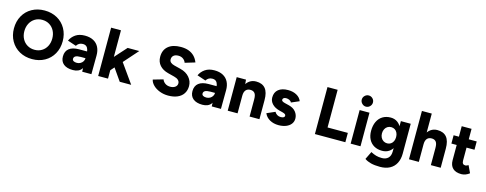

<svg xmlns="http://www.w3.org/2000/svg" viewBox="-29 -1643 6997 2763"><g transform="rotate(15 3469.0 -261.5)"><path d="M31.9 -349.6Q31.9 -454.3 77.9 -536.8Q123.9 -619.3 206.7 -665.3Q289.4 -711.3 394.7 -711.3Q499.9 -711.3 582.5 -665.3Q665.2 -619.3 711.6 -536.8Q758.1 -454.3 758.1 -349.3Q758.1 -245 712.1 -162.5Q666 -80 583.6 -34Q501.3 12 397.2 12Q291 12 208.2 -34Q125.5 -80 78.7 -162.5Q31.9 -245 31.9 -349.6ZM603.1 -349.1Q603.1 -413.4 576.4 -464.4Q549.7 -515.3 502.3 -543.9Q454.9 -572.4 394.6 -572.4Q334.3 -572.4 287.3 -543.7Q240.4 -515 213.7 -464.2Q186.9 -413.4 186.9 -349.1Q186.9 -284.8 213.8 -234.3Q240.6 -183.9 288.5 -155.4Q336.4 -126.9 396.9 -126.9Q456.9 -126.9 503.8 -155.4Q550.7 -183.9 576.9 -234.4Q603.1 -284.8 603.1 -349.1Z M1138 -105.3V-250.6Q1138 -295.3 1130 -325.2Q1122 -355.1 1102.4 -371.6Q1082.8 -388.1 1048.8 -388.1Q1018.8 -388.1 996.1 -375.1Q973.3 -362 957.2 -336.3L828.6 -379.4Q855.1 -437.5 909.5 -474.8Q963.9 -512 1047.6 -512Q1123.8 -512 1176.3 -483.3Q1228.8 -454.7 1255.4 -402Q1282.1 -349.3 1281.4 -278.2L1279.3 0H1142.3ZM816.9 -141Q816.9 -219.4 868.3 -259.5Q919.6 -299.6 1014.8 -299.6H1147.9V-200H1068.5Q1014 -200 990.2 -185.9Q966.3 -171.9 966.3 -145Q966.3 -125.1 984.2 -114Q1002 -102.9 1034.1 -102.9Q1063.2 -102.9 1087.1 -116.6Q1111 -130.2 1124.5 -152.6Q1138 -174.9 1138 -200H1174.6Q1174.6 -96.8 1132.7 -42.4Q1090.9 12 1004.4 12Q915 12 866 -27.8Q816.9 -67.7 816.9 -141Z M1432.6 -218.6 1685.5 -500H1858.8L1519.8 -116.9ZM1380.3 -720H1527V0H1380.3ZM1542 -228.9 1638.1 -329.7 1872.2 0H1701.3Z M2151.9 -153.3 2301.5 -196.5Q2313.7 -163.1 2343.8 -141.4Q2373.8 -119.7 2417.6 -118.9Q2463.8 -118.2 2493.2 -139.5Q2522.7 -160.8 2522.7 -195.9Q2522.7 -223.7 2501 -244.4Q2479.2 -265.2 2438.2 -275.1L2342.7 -299.6Q2261.8 -320.3 2216.1 -371.4Q2170.4 -422.5 2170.4 -499.3Q2170.4 -600.1 2236.7 -656Q2302.9 -712 2424.2 -712Q2490.6 -712 2540.7 -693.5Q2590.9 -674.9 2626 -639Q2661.1 -603.1 2681.5 -550.2L2532.9 -505.5Q2522.5 -537.4 2493.1 -559.2Q2463.7 -581.1 2421.4 -581.1Q2376.3 -581.1 2350.8 -559.9Q2325.4 -538.7 2325.4 -501.5Q2325.4 -474.1 2345 -456.4Q2364.6 -438.7 2401.4 -429.5L2497.7 -405.3Q2583.4 -383.9 2632.4 -327Q2681.3 -270.1 2681.3 -197.7Q2681.3 -133.6 2650.9 -86.2Q2620.6 -38.8 2562.7 -13.4Q2504.8 12 2423.9 12Q2356.1 12 2297.1 -10.8Q2238 -33.6 2199.6 -71.4Q2161.2 -109.1 2151.9 -153.3Z M3068 -105.3V-250.6Q3068 -295.3 3060 -325.2Q3052 -355.1 3032.4 -371.6Q3012.8 -388.1 2978.8 -388.1Q2948.8 -388.1 2926.1 -375.1Q2903.3 -362 2887.2 -336.3L2758.6 -379.4Q2785.1 -437.5 2839.5 -474.8Q2893.9 -512 2977.6 -512Q3053.8 -512 3106.3 -483.3Q3158.8 -454.7 3185.4 -402Q3212.1 -349.3 3211.4 -278.2L3209.3 0H3072.3ZM2746.9 -141Q2746.9 -219.4 2798.3 -259.5Q2849.6 -299.6 2944.8 -299.6H3077.9V-200H2998.5Q2944 -200 2920.2 -185.9Q2896.3 -171.9 2896.3 -145Q2896.3 -125.1 2914.2 -114Q2932 -102.9 2964.1 -102.9Q2993.2 -102.9 3017.1 -116.6Q3041 -130.2 3054.5 -152.6Q3068 -174.9 3068 -200H3104.6Q3104.6 -96.8 3062.7 -42.4Q3020.9 12 2934.4 12Q2845 12 2796 -27.8Q2746.9 -67.7 2746.9 -141Z M3310.3 -500H3448.7L3457 -408V0H3310.3ZM3636.1 -256H3782.8V0H3636.1ZM3553.8 -374.4Q3506.7 -375.8 3481.8 -347.2Q3457 -318.5 3457 -263.5H3411.3Q3411.3 -341.3 3434.7 -397.3Q3458.1 -453.2 3500.4 -482.6Q3542.7 -512 3598.1 -512Q3690.1 -512 3736.6 -456.2Q3783.1 -400.4 3782.8 -284.1V-256H3636.1Q3636.1 -319 3615.3 -346Q3594.5 -372.9 3553.8 -374.4Z M3856.5 -109.2 3978.6 -162.5Q3992.8 -137.1 4016.4 -122.9Q4039.9 -108.7 4068.9 -108.7Q4096.7 -108.7 4112.3 -117.4Q4127.9 -126.1 4127.9 -142.6Q4127.9 -158.4 4114.7 -167.2Q4101.6 -176 4072.9 -183.3L4028.5 -194.7Q3958.6 -212.8 3919.1 -254.4Q3879.6 -296.1 3879.6 -351Q3879.6 -428 3931.1 -470Q3982.6 -512 4075.7 -512Q4150 -512 4203.6 -481.3Q4257.3 -450.6 4275.4 -399.8L4157.3 -348.9Q4151 -368.2 4127.3 -379.9Q4103.7 -391.7 4076.6 -391.7Q4052.7 -391.7 4039.7 -381.4Q4026.7 -371.2 4026.7 -353.6Q4026.7 -341.6 4040.5 -332.8Q4054.3 -323.9 4082.3 -317.3L4139.9 -303.1Q4208.5 -286.1 4244.3 -241.1Q4280.1 -196 4280.1 -140.9Q4280.1 -95 4253.2 -60.3Q4226.3 -25.7 4178.4 -6.8Q4130.6 12 4068.9 12Q3994.3 12 3937.5 -20Q3880.7 -52.1 3856.5 -109.2Z M4609.1 -700H4760.5V-138.9H5062.7V0H4609.1Z M5141.7 -500H5288.3V0H5141.7ZM5131.9 -654.1Q5131.9 -688.4 5156.9 -712.9Q5181.9 -737.4 5215.3 -737.4Q5249.6 -737.4 5274.1 -712.9Q5298.6 -688.4 5298.6 -654.1Q5298.6 -620.8 5274.1 -595.8Q5249.6 -570.8 5215.3 -570.8Q5181.9 -570.8 5156.9 -595.8Q5131.9 -620.8 5131.9 -654.1Z M5408.6 159.9 5404.4 156.8 5461.8 39.6 5472.2 45.3Q5504.7 62.2 5541.3 73.1Q5577.9 84.1 5629.3 84.1Q5687 84.1 5721.6 50.3Q5756.1 16.6 5756.1 -50.3V-500H5902.8V-56.1Q5902.8 27.9 5871.1 88.6Q5839.5 149.2 5779.6 181.3Q5719.7 213.4 5635.8 213.4Q5554.2 213.4 5499.3 199.2Q5444.4 184.9 5408.6 159.9ZM5377.9 -255.1Q5377.9 -334.2 5405.5 -392Q5433.1 -449.9 5483.8 -480.9Q5534.6 -512 5603.9 -512Q5662.6 -512 5705.8 -480.6Q5749.1 -449.2 5772.2 -390.6Q5795.4 -332 5795.4 -252.2Q5795.4 -180.1 5772.2 -127.4Q5749.1 -74.7 5705.8 -46Q5662.6 -17.3 5603.9 -17.3Q5534.6 -17.3 5483.8 -46.4Q5433.1 -75.4 5405.5 -128.8Q5377.9 -182.3 5377.9 -255.1ZM5749.6 -260.2Q5749.6 -295.1 5736.6 -322.6Q5723.5 -350.2 5700.1 -365.4Q5676.7 -380.6 5646 -380.6Q5614.5 -380.6 5590.3 -365.4Q5566 -350.2 5552.2 -322.6Q5538.3 -295.1 5538.3 -260.2Q5538.3 -225.7 5552.3 -198.2Q5566.3 -170.7 5590.9 -155.2Q5615.5 -139.7 5647 -139.7Q5677.4 -139.7 5700.8 -155.2Q5724.2 -170.7 5736.9 -197.9Q5749.6 -225 5749.6 -260.2Z M6010.8 -720H6157.4V0H6010.8ZM6336.6 -256H6483.2V0H6336.6ZM6254.3 -374.4Q6207.1 -375.8 6182.3 -347.2Q6157.4 -318.5 6157.4 -263.5H6111.8Q6111.8 -341.3 6135.1 -397.3Q6158.5 -453.2 6200.8 -482.6Q6243.2 -512 6298.5 -512Q6390.5 -512 6437 -456.2Q6483.5 -400.4 6483.2 -284.1V-256H6336.6Q6336.6 -319 6315.7 -346Q6294.9 -372.9 6254.3 -374.4Z M6620.7 -149.7V-656H6767.3V-185.1Q6767.3 -153.7 6779.5 -138.8Q6791.7 -123.9 6816.8 -123.9Q6826.2 -123.9 6838 -128.6Q6849.9 -133.3 6860.8 -140.8L6911.8 -32.5Q6886.8 -12.4 6855.3 -0.2Q6823.8 12 6793.7 12Q6708.1 12 6664.4 -29.7Q6620.7 -71.4 6620.7 -149.7ZM6541.8 -500H6885.9V-376.4H6541.8Z"/></g></svg>

Font: Oak Sans Light
Style: Regular
Weight: 400
Designer: Erik Kennedy, Walven
Foundry: Erik Kennedy, Walven
Version: Version 1.100;Glyphs 3.1.2 (3151)